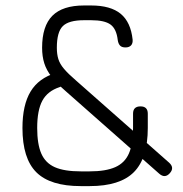

<svg xmlns="http://www.w3.org/2000/svg" viewBox="-20 -658 652 684"><path d="M585 -41Q567.5 -21.5 547.5 -39L216 -331.5Q182.5 -360.5 164 -384.2Q145.5 -408 137.8 -432.5Q130 -457 130 -488Q130 -565 166.5 -601.8Q203 -638.5 279.5 -638.5H304.5Q374 -638.5 410 -608.8Q446 -579 452.5 -516.5Q453.5 -503.5 446.8 -496.2Q440 -489 427 -489Q414 -489 407.8 -495.5Q401.5 -502 399.5 -515Q395 -555 373.8 -570.5Q352.5 -586 304.5 -586H279.5Q225 -586 203.8 -565Q182.5 -544 182.5 -488Q182.5 -465 187.8 -447.8Q193 -430.5 208 -412.8Q223 -395 251 -371L582.5 -78.5Q602.5 -60.5 585 -41ZM267.5 5Q159 5 109.5 -44.2Q60 -93.5 60 -202Q60 -284 89 -332Q118 -380 180 -398.5Q192 -403 201 -397.5Q210 -392 212.5 -379Q215 -365 209.5 -358.2Q204 -351.5 192 -347.5Q149.5 -333.5 131 -299.5Q112.5 -265.5 112.5 -202Q112.5 -144.5 127.2 -110.8Q142 -77 175.8 -62.2Q209.5 -47.5 267.5 -47.5H299.5Q356.5 -47.5 390.5 -62.5Q424.5 -77.5 439.2 -111.2Q454 -145 454 -202V-253Q454 -279 480.5 -279Q506.5 -279 506.5 -253V-202Q506.5 -94.5 457 -44.8Q407.5 5 299.5 5Z"/></svg>

Font: Jura Light
Style: Regular
Weight: 400
Version: Version 5.106